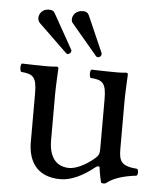

<svg xmlns="http://www.w3.org/2000/svg" viewBox="-50 -702 631 757"><g transform="rotate(5 265.5 -323.0)"><path d="M113 -652C89.6 -652 75 -633.9 75 -616C75 -610 77 -603 82 -597L196 -487C198 -485 200 -484 203 -484C205.6 -484 216 -488.3 216 -498C216 -499 216 -501 215 -502L137 -641C132 -650 125 -652 113 -652ZM249 -658C217.5 -658 207 -635.8 207 -622C207 -617 208 -611 213 -606L315 -485C317 -483 319 -482 322 -482C333.2 -482 336 -492.4 336 -495C336 -496 336 -498 334.7 -501L272 -644C268 -653 260 -658 249 -658ZM217 10C256 10 303 -10 352 -50C357 -54 366.3 -56 367 -49C369.5 -23.5 378 10 378 10C386 13 390.5 12.5 397 10C419 -8 454 -23 515 -30C521 -36 521 -51 515 -57C451 -62 442 -81 442 -130V-322C442 -352 446 -425 446 -425C446 -428 443 -431 438 -431C433 -430 418 -429 403 -429C371 -429 335 -430 301 -431C295 -425 295 -404 301 -398C350 -395 363 -383 363 -317V-124C363 -105 361 -97 347 -85C310 -53 272 -37 247 -37C217 -37 167 -51 167 -140V-322C167 -352 171 -425 171 -425C171 -428 168 -431 163 -431C158 -430 143 -429 128 -429C96 -429 60 -430 26 -431C20 -425 20 -404 26 -398C74 -394 88 -383 88 -318V-126C88 -57 118 10 217 10Z"/></g></svg>

Font: Libertinus Serif
Style: Regular
Weight: 400
Designer: Philipp H. Poll
Foundry: Khaled Hosny
Version: Version 6.2